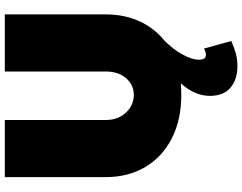

<svg xmlns="http://www.w3.org/2000/svg" viewBox="-122 -618 985 780"><g transform="rotate(-90 370.0 -228.5)"><path d="M701 -701V-291Q701 -216 673.5 -155Q646 -94 595 -53Q559 -17 538 21Q517 59 517 88Q517 116 536 116Q548 116 562 108L593 219Q566 231 542.5 237.5Q519 244 490 244Q437 244 403.5 216Q370 188 370 132Q370 71 421 14Q391 16 373 16Q274 16 198.5 -22Q123 -60 81.5 -129.5Q40 -199 40 -291V-701H272V-291Q272 -241 302 -209Q332 -177 374 -177Q415 -177 442 -208.5Q469 -240 469 -291V-701Z"/></g></svg>

Font: Argentum Sans Black
Style: Regular
Weight: 900
Designer: Julieta Ulanovsky (Modified by Cristiano Sobral)
Foundry: Julieta Ulanovsky
Version: Version 1.000; ttfautohint (v1.5.65-e2d9)